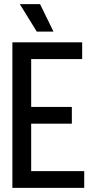

<svg xmlns="http://www.w3.org/2000/svg" viewBox="-20 -910 448 930"><path d="M131 -311V-81H388V0H40V-705H378V-624H131V-392H328V-311ZM239 -757H158L76 -890H174Z"/></svg>

Font: Akshar
Style: Regular
Weight: 400
Designer: Tall Chai
Foundry: Tall Chai
Version: Version 1.000